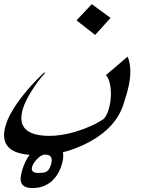

<svg xmlns="http://www.w3.org/2000/svg" viewBox="-132 -594 798 945"><path d="M118.7 216.8Q126 193.4 119.6 180.2Q113.3 167 89.4 167H86.4Q77.6 168 68.1 174.1Q58.6 180.2 50.3 189Q42 197.8 35.6 207.3Q29.3 216.8 26.9 224.6Q21 242.7 29.8 250Q38.6 257.3 55.7 257.3Q68.4 257.3 77.9 256.3Q87.4 255.4 95 251.5Q102.5 247.6 108.4 239.5Q114.3 231.4 118.7 216.8ZM336.4 -421.9 244.6 -493.7 319.8 -573.7 412.1 -505.9ZM474.6 -77.6Q457.5 -24.4 417.2 20.8Q377 65.9 314.5 101.1Q280.8 119.6 245.8 133.5Q210.9 147.5 177.7 155.3Q183.1 182.1 170.9 219.2Q163.1 244.6 149.9 265.4Q136.7 286.1 118.9 300.8Q101.1 315.4 78.4 323.5Q55.7 331.5 29.3 331.5Q3.9 331.5 -9.5 324.5Q-22.9 317.4 -27.6 304.7Q-32.2 292 -29.5 274.2Q-26.9 256.3 -20 234.4Q-14.6 218.3 -6.6 201.4Q1.5 184.6 13.7 168Q-146.5 155.8 -102.5 18.1Q-94.2 -9.8 -73.2 -45.9Q-52.2 -82 -24.4 -117.7Q1.5 -151.4 30.3 -182.1Q59.1 -212.9 85.9 -237.8L89.4 -234.4Q73.2 -216.8 56.6 -194.8Q40 -172.9 25.4 -149.4Q10.7 -126 -1 -103Q-12.7 -80.1 -18.6 -61Q-61 74.7 112.3 74.7Q139.2 74.7 168.2 70.3Q197.3 65.9 226.6 57.9Q255.9 49.8 285.2 38.6Q314.5 27.3 341.8 13.7H341.3Q352.1 7.3 358.9 3.4Q365.7 -0.5 369.9 -2.9Q374 -5.4 376.7 -7.6Q379.4 -9.8 381.8 -12.7Q388.7 -21.5 393.8 -32.2Q398.9 -43 402.3 -54.2Q409.2 -75.7 412.1 -100.3Q415 -125 413.6 -148.7Q412.1 -172.4 406.2 -192.4Q400.4 -212.4 389.2 -224.1L496.1 -315.4Q511.7 -278.8 509.3 -228.8Q506.8 -178.7 486.3 -114.3Z"/></svg>

Font: XB Khoramshahr
Style: Italic
Weight: 400
Italic angle: -12°
Designer: Behnam
Foundry: Irmug
Version: Version 8.005 2009